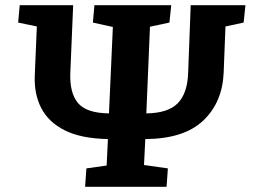

<svg xmlns="http://www.w3.org/2000/svg" viewBox="-20 -720 987 740"><path d="M308 0 313 -71 391 -82 396 -184Q293 -186 230 -217.5Q167 -249 139 -303.5Q111 -358 114 -429L122 -618L50 -633L56 -700H262L251 -439Q248 -362 280.5 -323Q313 -284 400 -283L415 -616L338 -633L344 -700H640L633 -633L558 -617L544 -283Q628 -284 665 -322Q702 -360 705 -436L715 -700H926L919 -633L849 -618L842 -439Q837 -325 763 -255Q689 -185 540 -184L535 -84L627 -71L622 0Z"/></svg>

Font: Literata 12pt
Style: Bold Italic
Weight: 700
Italic angle: -2°
Designer: Latin by Veronika Burian and Jose Scaglione. Greek by Irene Vlachou. Cyrillic by Vera Evstafieva
Foundry: TypeTogether
Version: Version 3.002